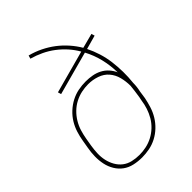

<svg xmlns="http://www.w3.org/2000/svg" viewBox="-218 -831 936 936"><g transform="rotate(-45 250.0 -363.5)"><path d="M197 8Q169 8 142.5 2Q116 -4 95.5 -19Q75 -34 61.5 -56.5Q48 -79 42.5 -105Q37 -131 37.5 -158.5Q38 -186 43 -213L50 -254Q54 -279 62 -304.5Q70 -330 84 -353Q98 -376 118.5 -395Q139 -414 163 -426.5Q187 -439 212.5 -444Q238 -449 264 -449Q287 -449 309 -445Q331 -441 350 -431Q369 -421 383 -405.5Q397 -390 406 -370Q405 -419 394 -464.5Q383 -510 361 -551L136 -490L131 -507L352 -567Q336 -595 315 -618.5Q294 -642 268.5 -661.5Q243 -681 213.5 -695Q184 -709 152 -718L157 -735Q192 -726 223.5 -710.5Q255 -695 282 -674.5Q309 -654 332 -628Q355 -602 372 -573L448 -593L453 -576L381 -556Q396 -526 406.5 -492.5Q417 -459 421.5 -424Q426 -389 426.5 -353Q427 -317 423 -280Q423 -267 421.5 -254Q420 -241 417 -228L411 -187Q406 -162 398 -136.5Q390 -111 376 -88Q362 -65 342 -46Q322 -27 298 -14.5Q274 -2 248 3Q222 8 197 8ZM197 -10Q220 -10 243.5 -15Q267 -20 289 -31.5Q311 -43 329.5 -60.5Q348 -78 360.5 -99.5Q373 -121 380.5 -144Q388 -167 391 -190L395 -210Q398 -227 400 -244.5Q402 -262 404 -279Q404 -310 396.5 -339Q389 -368 370.5 -389.5Q352 -411 323 -421Q294 -431 263 -431Q240 -431 216.5 -426Q193 -421 171 -409.5Q149 -398 131 -380.5Q113 -363 100 -341.5Q87 -320 80 -297Q73 -274 69 -251L62 -210Q58 -186 57 -161Q56 -136 61 -113Q66 -90 77.5 -69.5Q89 -49 107 -35Q125 -21 148.5 -15.5Q172 -10 197 -10Z"/></g></svg>

Font: Iosevka SS04 Thin
Style: Italic
Weight: 100
Italic angle: -9°
Monospace: yes
Designer: Belleve Invis
Foundry: Belleve Invis
Version: Version 19.0.0; ttfautohint (v1.8.4)